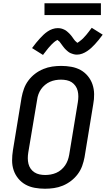

<svg xmlns="http://www.w3.org/2000/svg" viewBox="-20 -1146 648 1174"><path d="M255 8Q223 8 192.5 2.5Q162 -3 136.5 -17Q111 -31 92 -54Q73 -77 63.5 -105Q54 -133 54 -164.5Q54 -196 59 -227L112 -550Q117 -577 126.5 -603.5Q136 -630 153.5 -653.5Q171 -677 194.5 -695Q218 -713 245 -724Q272 -735 299.5 -739Q327 -743 354 -743Q386 -743 416.5 -737.5Q447 -732 472.5 -718Q498 -704 517 -681Q536 -658 545.5 -630Q555 -602 555.5 -570.5Q556 -539 550 -508L497 -185Q492 -158 482.5 -131.5Q473 -105 455.5 -81.5Q438 -58 414.5 -40Q391 -22 364.5 -11Q338 0 310 4Q282 8 255 8ZM256 -76Q273 -76 290 -79Q307 -82 323.5 -89Q340 -96 354 -108Q368 -120 378 -134.5Q388 -149 394 -165.5Q400 -182 403 -199L456 -521Q459 -539 459 -556.5Q459 -574 455 -590.5Q451 -607 441.5 -620.5Q432 -634 418.5 -643Q405 -652 387.5 -655.5Q370 -659 353 -659Q336 -659 319 -656Q302 -653 286 -646Q270 -639 255.5 -627Q241 -615 231 -600.5Q221 -586 215 -569.5Q209 -553 207 -536L153 -214Q150 -196 150 -178.5Q150 -161 154 -144.5Q158 -128 167.5 -114.5Q177 -101 191 -92Q205 -83 222 -79.5Q239 -76 256 -76ZM243 -810 176 -852Q189 -870 201 -884.5Q213 -899 224 -911Q235 -923 246 -933.5Q257 -944 271 -953.5Q285 -963 301 -968.5Q317 -974 333 -974Q338 -974 343 -973.5Q348 -973 353 -972Q358 -971 363 -969Q368 -967 372.5 -965Q377 -963 381 -960.5Q385 -958 388.5 -955Q392 -952 396 -948.5Q400 -945 403.5 -941.5Q407 -938 410 -934.5Q413 -931 416 -927.5Q419 -924 421 -921Q423 -918 426.5 -913Q430 -908 433.5 -903.5Q437 -899 439.5 -896Q442 -893 446.5 -890Q451 -887 451 -884Q451 -884 451 -884Q451 -884 451 -884Q451 -884 451 -884Q451 -884 451 -884Q452 -884 456 -886Q460 -888 463 -890.5Q466 -893 470.5 -896.5Q475 -900 477 -901.5Q479 -903 481 -905Q483 -907 485.5 -909Q488 -911 490 -913.5Q492 -916 494.5 -918.5Q497 -921 499.5 -924Q502 -927 505 -930Q508 -933 510.5 -936.5Q513 -940 516 -943.5Q519 -947 522 -951Q525 -955 528 -959Q531 -963 534.5 -967.5Q538 -972 541 -976L608 -934Q595 -916 583 -901.5Q571 -887 560 -875Q549 -863 538 -853Q527 -843 513 -833.5Q499 -824 483 -818Q467 -812 451 -812Q446 -812 440.5 -812.5Q435 -813 430.5 -814.5Q426 -816 421 -817.5Q416 -819 411.5 -821Q407 -823 403 -825.5Q399 -828 395.5 -831Q392 -834 388 -837.5Q384 -841 380.5 -844.5Q377 -848 374 -851.5Q371 -855 368 -859Q365 -863 363 -865.5Q361 -868 357.5 -873Q354 -878 350.5 -882.5Q347 -887 344.5 -890.5Q342 -894 337.5 -896.5Q333 -899 333 -902Q333 -902 333 -902Q333 -902 333 -902Q333 -902 333 -902Q333 -902 333 -902Q332 -902 328 -900Q324 -898 321 -896Q318 -894 313.5 -890.5Q309 -887 307 -885Q305 -883 303 -881Q301 -879 298.5 -877Q296 -875 294 -872.5Q292 -870 289.5 -867.5Q287 -865 284.5 -862Q282 -859 279 -856Q276 -853 273.5 -849.5Q271 -846 268 -842.5Q265 -839 262 -835Q259 -831 256 -827Q253 -823 249.5 -819Q246 -815 243 -810ZM252 -1054V-1126H597V-1054Z"/></svg>

Font: Iosevka SS04 Medium Extended
Style: Italic
Weight: 500
Width: 7
Italic angle: -9°
Monospace: yes
Designer: Belleve Invis
Foundry: Belleve Invis
Version: Version 19.0.0; ttfautohint (v1.8.4)